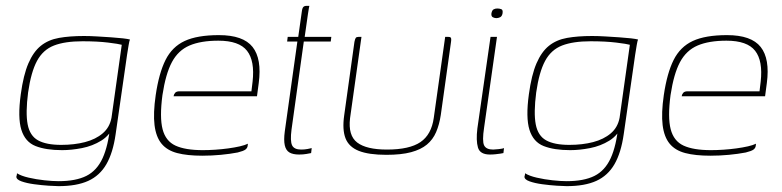

<svg xmlns="http://www.w3.org/2000/svg" viewBox="-20 -525 2673 656"><path d="M180 111Q170 111 146.5 109.5Q123 108 97 104.5Q71 101 53 94.5Q35 88 36 78Q37 76 37.5 72.5Q38 69 38 67Q52 76 78 82Q104 88 132 91Q160 94 180 94Q239 94 275 76Q311 58 330.5 15.5Q350 -27 357 -98L371 -99Q356 -63 326 -44.5Q296 -26 260 -19Q224 -12 192 -12Q137 -12 101.5 -26Q66 -40 53 -81.5Q40 -123 51 -203Q60 -269 77 -308.5Q94 -348 119.5 -368.5Q145 -389 181.5 -395.5Q218 -402 267 -402Q288 -402 312.5 -400.5Q337 -399 360 -397.5Q383 -396 400 -394Q417 -392 424 -390Q422 -386 419.5 -371Q417 -356 414 -337Q411 -318 409 -302L375 -66Q366 -3 343.5 36Q321 75 281.5 93Q242 111 180 111ZM189 -30Q234 -30 270.5 -39.5Q307 -49 331 -69.5Q355 -90 361 -123L396 -372Q386 -375 349.5 -379.5Q313 -384 262 -384Q202 -384 164.5 -369.5Q127 -355 106.5 -317Q86 -279 76 -209Q67 -139 74.5 -100Q82 -61 110 -45.5Q138 -30 189 -30Z M671 7Q620 7 585.5 -2Q551 -11 532 -34Q513 -57 508 -97.5Q503 -138 512 -200Q523 -275 545.5 -320Q568 -365 611 -385Q654 -405 728 -405Q811 -405 843 -364.5Q875 -324 864 -241L858 -196H573Q574 -203 578.5 -208Q583 -213 593 -213H839L843 -246Q851 -317 824 -351.5Q797 -386 726 -386Q666 -386 627.5 -369.5Q589 -353 567.5 -313Q546 -273 535 -200Q525 -124 535.5 -83.5Q546 -43 579.5 -27.5Q613 -12 673 -12Q693 -12 715.5 -13.5Q738 -15 760 -18Q782 -21 799.5 -25Q817 -29 827 -34L826 -26Q825 -19 818.5 -14Q812 -9 792 -4Q766 1 734.5 4Q703 7 671 7Z M1002 3Q981 3 969 -4Q957 -11 953 -28.5Q949 -46 953 -76L996 -383H961L963 -399H999L1011 -484Q1012 -493 1014 -497.5Q1016 -502 1019.5 -503.5Q1023 -505 1027 -505H1037Q1037 -505 1035.5 -498Q1034 -491 1032 -476L1021 -399H1112L1110 -383H1018L976 -82Q971 -43 978 -28.5Q985 -14 1009 -14Q1021 -14 1031 -16Q1041 -18 1045 -19L1043 -2Q1038 -1 1027 1Q1016 3 1002 3Z M1215 -399 1176 -121Q1169 -62 1200.5 -38Q1232 -14 1302 -14Q1379 -14 1416.5 -39.5Q1454 -65 1462 -122L1501 -399Q1502 -399 1503.5 -399Q1505 -399 1506 -399Q1507 -399 1508.5 -399Q1510 -399 1511 -399Q1517 -399 1519 -397.5Q1521 -396 1521.5 -392.5Q1522 -389 1521 -382L1486 -132Q1481 -99 1470 -73.5Q1459 -48 1438.5 -31Q1418 -14 1384.5 -5Q1351 4 1300 4Q1240 4 1206 -9.5Q1172 -23 1160.5 -52.5Q1149 -82 1156 -131L1191 -382Q1193 -392 1195.5 -395.5Q1198 -399 1205 -399Q1208 -399 1210 -399Q1212 -399 1215 -399Z M1654 3Q1620 3 1613 -21Q1606 -45 1611 -86L1656 -399H1678L1634 -89Q1627 -43 1634 -28.5Q1641 -14 1665 -14Q1670 -14 1684 -15.5Q1698 -17 1702 -19L1700 -2Q1696 -1 1689 0Q1682 1 1673 2Q1664 3 1654 3ZM1676 -463Q1670 -463 1664 -466Q1658 -469 1659 -479Q1661 -490 1666.5 -493Q1672 -496 1679 -496Q1687 -496 1693 -493.5Q1699 -491 1697 -479Q1695 -469 1688.5 -466Q1682 -463 1676 -463Z M1916 111Q1906 111 1882.5 109.5Q1859 108 1833 104.5Q1807 101 1789 94.5Q1771 88 1772 78Q1773 76 1773.5 72.5Q1774 69 1774 67Q1788 76 1814 82Q1840 88 1868 91Q1896 94 1916 94Q1975 94 2011 76Q2047 58 2066.5 15.5Q2086 -27 2093 -98L2107 -99Q2092 -63 2062 -44.5Q2032 -26 1996 -19Q1960 -12 1928 -12Q1873 -12 1837.5 -26Q1802 -40 1789 -81.5Q1776 -123 1787 -203Q1796 -269 1813 -308.5Q1830 -348 1855.5 -368.5Q1881 -389 1917.5 -395.5Q1954 -402 2003 -402Q2024 -402 2048.5 -400.5Q2073 -399 2096 -397.5Q2119 -396 2136 -394Q2153 -392 2160 -390Q2158 -386 2155.5 -371Q2153 -356 2150 -337Q2147 -318 2145 -302L2111 -66Q2102 -3 2079.5 36Q2057 75 2017.5 93Q1978 111 1916 111ZM1925 -30Q1970 -30 2006.5 -39.5Q2043 -49 2067 -69.5Q2091 -90 2097 -123L2132 -372Q2122 -375 2085.5 -379.5Q2049 -384 1998 -384Q1938 -384 1900.5 -369.5Q1863 -355 1842.5 -317Q1822 -279 1812 -209Q1803 -139 1810.5 -100Q1818 -61 1846 -45.5Q1874 -30 1925 -30Z M2407 7Q2356 7 2321.5 -2Q2287 -11 2268 -34Q2249 -57 2244 -97.5Q2239 -138 2248 -200Q2259 -275 2281.5 -320Q2304 -365 2347 -385Q2390 -405 2464 -405Q2547 -405 2579 -364.5Q2611 -324 2600 -241L2594 -196H2309Q2310 -203 2314.5 -208Q2319 -213 2329 -213H2575L2579 -246Q2587 -317 2560 -351.5Q2533 -386 2462 -386Q2402 -386 2363.5 -369.5Q2325 -353 2303.5 -313Q2282 -273 2271 -200Q2261 -124 2271.5 -83.5Q2282 -43 2315.5 -27.5Q2349 -12 2409 -12Q2429 -12 2451.5 -13.5Q2474 -15 2496 -18Q2518 -21 2535.5 -25Q2553 -29 2563 -34L2562 -26Q2561 -19 2554.5 -14Q2548 -9 2528 -4Q2502 1 2470.5 4Q2439 7 2407 7Z"/></svg>

Font: Genos Thin
Style: Italic
Weight: 100
Italic angle: -8°
Designer: Robert E. Leuschke
Foundry: Robert E. Leuschke
Version: Version 1.010